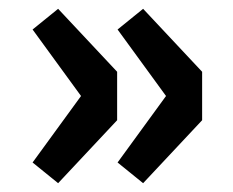

<svg xmlns="http://www.w3.org/2000/svg" viewBox="-20 -470 529 436"><path d="M112 -54 54 -101 164 -252 54 -403 112 -450 246 -307V-197ZM305 -54 247 -101 357 -252 247 -403 305 -450 439 -307V-197Z"/></svg>

Font: Mada ExtraBold
Style: Regular
Weight: 800
Designer: Khaled Hosny
Version: Version 1.5